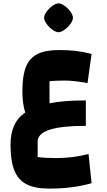

<svg xmlns="http://www.w3.org/2000/svg" viewBox="-20 -775 629 1132"><path d="M502 133 520 305Q410 337 270 337Q186 337 136.5 311.5Q87 286 64.5 229.5Q42 173 42 77Q42 13 63 -34Q84 -81 129 -112Q112 -160 112 -240Q112 -329 133 -381Q154 -433 201 -456.5Q248 -480 328 -480Q381 -480 425 -475Q469 -470 520 -457L496 -285Q450 -293 420 -296.5Q390 -300 358 -300Q304 -300 272 -296V-166Q356 -183 486 -183V-33Q342 -33 272 -10Q202 13 202 60V151Q225 154 254.5 155.5Q284 157 310 157Q409 157 502 133ZM240 -670Q240 -686 254.5 -706Q269 -726 289 -740.5Q309 -755 325 -755Q341 -755 361 -740.5Q381 -726 395.5 -706Q410 -686 410 -670Q410 -655 395.5 -634.5Q381 -614 360.5 -599.5Q340 -585 325 -585Q310 -585 289.5 -599.5Q269 -614 254.5 -634.5Q240 -655 240 -670Z"/></svg>

Font: Changa ExtraBold
Style: Regular
Weight: 800
Designer: Eduardo Rodriguez Tunni
Foundry: Eduardo Rodriguez Tunni
Version: Version 2.002; ttfautohint (v1.5) -l 8 -r 50 -G 220 -x 14 -H